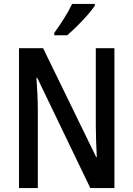

<svg xmlns="http://www.w3.org/2000/svg" viewBox="-20 -960 681 980"><path d="M564 0H441L170 -563H166Q169 -521 171 -479Q173 -437 173 -400V0H77V-714H200L471 -158H474Q472 -198 470.5 -241.5Q469 -285 469 -319V-714H564ZM464 -931Q451 -911 426 -882.5Q401 -854 373 -826.5Q345 -799 323 -780H257V-792Q283 -828 307.5 -867Q332 -906 348 -940H464Z"/></svg>

Font: Noto Sans Lao UI Cond Med
Style: Regular
Weight: 500
Width: 3
Designer: Monotype Design Team
Foundry: Monotype Imaging Inc.
Version: Version 2.000; ttfautohint (v1.8.4.7-5d5b)